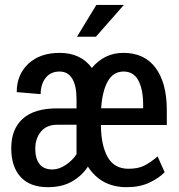

<svg xmlns="http://www.w3.org/2000/svg" viewBox="-20 -754 731 784"><path d="M497.6 10.3Q444.3 10.3 405 -11Q365.7 -32.2 338.9 -73.7Q314.9 -36.6 274.4 -13.2Q233.9 10.3 175.3 10.3Q102.5 10.3 64.2 -31.5Q25.9 -73.2 25.9 -148.4Q25.9 -227.1 73 -269.3Q120.1 -311.5 212.9 -311.5H292.5V-349.6Q292.5 -403.8 274.9 -432.9Q257.3 -461.9 223.1 -461.9Q186.5 -461.9 166.3 -435.8Q146 -409.7 146 -369.6L48.3 -377.9Q48.3 -449.2 95.7 -493.7Q143.1 -538.1 223.6 -538.1Q266.6 -538.1 299.6 -522.7Q332.5 -507.3 355 -476.6Q380.4 -506.8 412.4 -522.5Q444.3 -538.1 484.4 -538.1Q569.8 -538.1 615.5 -476.6Q661.1 -415 661.1 -304.2V-243.7H392.1Q392.6 -161.1 419.4 -113Q446.3 -64.9 504.4 -64.9Q543.9 -64.9 569.1 -77.6Q594.2 -90.3 623.5 -115.2L652.3 -50.8Q629.4 -26.9 590.1 -8.3Q550.8 10.3 497.6 10.3ZM194.3 -62Q220.7 -62 248.5 -80.6Q276.4 -99.1 292.5 -124.5V-244.6H213.4Q170.4 -244.6 147.2 -216.6Q124 -188.5 124 -146.5Q124 -106.9 141.1 -84.5Q158.2 -62 194.3 -62ZM484.4 -461.9Q442.4 -461.9 419.9 -421.6Q397.5 -381.3 393.1 -312H564.5V-326.7Q564.5 -388.2 545.2 -425Q525.9 -461.9 484.4 -461.9ZM373.5 -733.9H485.8L371.6 -604H294.4Z"/></svg>

Font: Franco
Style: Regular
Weight: 400
Designer: Google
Version: Version 1.200311; 2013